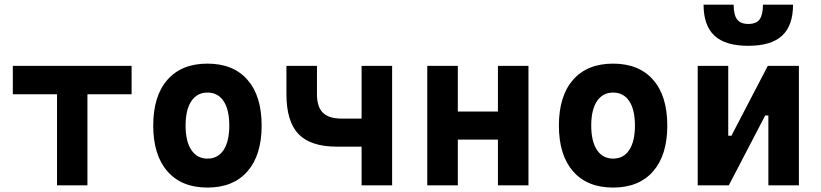

<svg xmlns="http://www.w3.org/2000/svg" viewBox="-20 -803 3556 832"><path d="M227.1 0V-517.6H358.9V0ZM35.6 -394.5V-517.6H550.3V-394.5Z M878.9 9.8Q767.1 9.8 705.6 -60.5Q644 -130.9 644 -258.8Q644 -387.2 705.6 -457.3Q767.1 -527.3 878.9 -527.3Q990.8 -527.3 1052.3 -457.3Q1113.8 -387.2 1113.8 -258.8Q1113.8 -130.9 1052.3 -60.5Q990.8 9.8 878.9 9.8ZM879.2 -115.7Q924.3 -115.7 949 -153.1Q973.6 -190.5 973.6 -258.9Q973.6 -327.6 949 -364.7Q924.3 -401.9 878.9 -401.9Q834 -401.9 809.1 -364.7Q784.2 -327.5 784.2 -258.8Q784.2 -190.4 809.1 -153.1Q834 -115.7 879.2 -115.7Z M1440.4 -167.5Q1326.2 -167.5 1273.7 -221.9Q1221.2 -276.4 1221.2 -395.5V-517.6H1353.5V-395.5Q1353.5 -339.8 1379.2 -314.5Q1404.8 -289.1 1460.9 -289.1H1575.2V-167.5ZM1546.9 0V-517.6H1679.2V0Z M2137.7 0V-517.6H2270V0ZM1831.5 0V-517.6H1963.9V0ZM1918.9 -198.2V-319.8H2185.1V-198.2Z M2636.7 9.8Q2524.9 9.8 2463.4 -60.5Q2401.9 -130.9 2401.9 -258.8Q2401.9 -387.2 2463.4 -457.3Q2524.9 -527.3 2636.7 -527.3Q2748.6 -527.3 2810.1 -457.3Q2871.6 -387.2 2871.6 -258.8Q2871.6 -130.9 2810.1 -60.5Q2748.6 9.8 2636.7 9.8ZM2637 -115.7Q2682.1 -115.7 2706.8 -153.1Q2731.4 -190.5 2731.4 -258.9Q2731.4 -327.6 2706.8 -364.7Q2682.1 -401.9 2636.7 -401.9Q2591.8 -401.9 2566.9 -364.7Q2542 -327.5 2542 -258.8Q2542 -190.4 2566.9 -153.1Q2591.8 -115.7 2637 -115.7Z M3100.6 0V-214.8H3149.4L3307.1 -517.6H3341.3V-302.7H3295.9L3138.2 0ZM3003.4 0V-517.6H3135.7V0ZM3309.6 0V-517.6H3441.9V0ZM3222.4 -604.5Q3122.6 -604.5 3075.7 -648.7Q3028.8 -692.9 3028.8 -782.7H3159.2Q3159.2 -739.3 3173.8 -719.2Q3188.5 -699.2 3222.8 -699.2Q3257.8 -699.2 3272 -719.5Q3286.1 -739.7 3286.1 -782.7H3416.5Q3416.5 -692.4 3369.1 -648.4Q3321.8 -604.5 3222.4 -604.5Z"/></svg>

Font: Cascadia Mono
Style: Regular
Weight: 400
Monospace: yes
Designer: Aaron Bell
Foundry: Saja Typeworks
Version: Version 2102.003